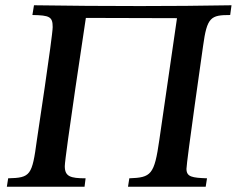

<svg xmlns="http://www.w3.org/2000/svg" viewBox="-20 -709 899 729"><path d="M6 0H301L305 -32C247 -32 226 -39 226 -78C226 -113 306 -641 306 -641L652 -640L585 -178C566 -45 554 -35 471 -32L466 0H761L766 -32C710 -34 688 -37 688 -68C688 -94 751 -534 751 -534C766 -644 780 -652 854 -652L859 -689C744 -687 628 -686 512 -686C378 -686 243 -687 109 -689L103 -652C169 -651 180 -645 180 -606C180 -572 120 -177 120 -177C102 -43 96 -34 11 -32Z"/></svg>

Font: KpRoman
Style: SemiboldItalic
Weight: 600
Italic angle: -11°
Version: Version 0.66